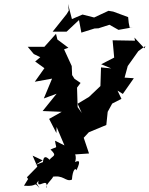

<svg xmlns="http://www.w3.org/2000/svg" viewBox="-20 -923 760 977"><path d="M166 10 176 -4C164 48 228 -29 216 34C205 18 274 -35 240 -22C305 -37 313 5 346 -9C350 -64 366 -70 369 -56C397 -116 377 -106 349 -93C371 -83 368 -148 358 -137L433 -142L406 -222L432 -250L521 -287L528 -354L551 -396L598 -420L578 -462L605 -445L661 -525L614 -528L630 -587L684 -663L720 -689L715 -677L664 -732L667 -716L553 -718L561 -630L495 -596L546 -575L494 -580L491 -485L433 -430L375 -395L396 -348L375 -378L372 -477L390 -501L359 -522L347 -541L345 -587L306 -672L328 -680L272 -722L265 -751L206 -685H121L152 -648L185 -632L159 -610L206 -576L157 -507L245 -523L203 -422L268 -446L197 -358L294 -354L230 -318L267 -246L268 -277L308 -183L260 -207C266 -161 276 -181 237 -162C273 -128 249 -133 232 -110C195 -149 200 -88 198 -98L159 -83L197 -107L146 -131L170 -75L117 -21L123 -12L102 22C178 29 147 -4 181 34ZM640 -782 635 -807 632 -836 556 -864 532 -868 459 -834 400 -849 346 -826 326 -903 330 -869 319 -851 248 -762H319L382 -821L394 -757L461 -778L481 -779L537 -797L583 -771L656 -784Z"/></svg>

Font: Asimov Aggro
Style: It
Weight: 500
Designer: Google
Version: Version 2.000980; 2014